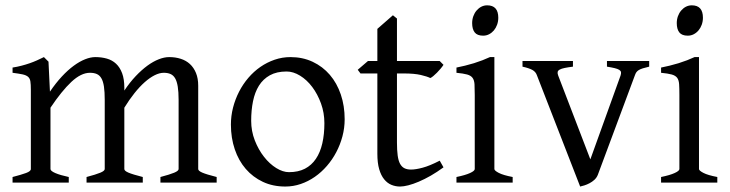

<svg xmlns="http://www.w3.org/2000/svg" viewBox="-20 -682 2726 717"><path d="M579.1 0V-21Q614.3 -30.3 630.6 -37.1Q647 -43.9 647 -50.8V-309.1Q647 -338.9 643.8 -358.6Q640.6 -378.4 634 -389.6Q627.4 -400.9 616.9 -405.5Q606.4 -410.2 591.8 -410.2Q575.7 -410.2 557.6 -401.1Q539.6 -392.1 520.5 -375.2Q501.5 -358.4 482.2 -334.2Q462.9 -310.1 444.3 -279.8V-50.8Q444.3 -43.9 459.5 -37.4Q474.6 -30.8 513.2 -21V0H303.2V-21Q338.4 -30.3 354.7 -37.1Q371.1 -43.9 371.1 -50.8V-309.1Q371.1 -338.9 368.2 -358.6Q365.2 -378.4 358.6 -389.6Q352.1 -400.9 341.6 -405.5Q331.1 -410.2 315.9 -410.2Q282.7 -410.2 246.3 -376Q210 -341.8 168.5 -279.8V-50.8Q168.5 -43.5 186.8 -35.6Q205.1 -27.8 236.8 -21V0H26.9V-21Q59.1 -29.3 77.1 -35.9Q95.2 -42.5 95.2 -50.8V-347.2Q95.2 -366.7 93.5 -377.9Q91.8 -389.2 84.7 -395.3Q77.6 -401.4 64 -404.3Q50.3 -407.2 26.9 -410.2V-429.7Q45.4 -432.6 61 -436.8Q76.7 -440.9 90.8 -445.8Q105 -450.7 117.9 -456.5Q130.9 -462.4 144 -468.8L161.1 -451.7L166.5 -339.8Q188.5 -372.1 210.9 -396.2Q233.4 -420.4 255.4 -436.5Q277.3 -452.6 297.9 -460.7Q318.4 -468.8 335.9 -468.8Q359.4 -468.8 379.2 -463.1Q398.9 -457.5 413.3 -444.1Q427.7 -430.7 436 -408.7Q444.3 -386.7 444.3 -354V-343.8Q464.8 -374.5 486.8 -397.7Q508.8 -420.9 530.5 -436.8Q552.2 -452.6 573 -460.7Q593.8 -468.8 611.8 -468.8Q635.3 -468.8 655 -462.4Q674.8 -456.1 689.2 -442.9Q703.6 -429.7 711.9 -409.4Q720.2 -389.2 720.2 -361.8V-50.8Q720.2 -43.9 735.4 -37.4Q750.5 -30.8 789.1 -21V0Z M1191.4 -222.2Q1191.4 -260.7 1178.7 -295.7Q1166 -330.6 1146 -357.2Q1126 -383.8 1100.6 -399.4Q1075.2 -415 1050.3 -415Q1013.2 -415 987.8 -400.9Q962.4 -386.7 947 -362.1Q931.6 -337.4 924.8 -303.7Q918 -270 918 -231Q918 -192.4 931.6 -157.5Q945.3 -122.6 966.1 -96.2Q986.8 -69.8 1011.7 -54.4Q1036.6 -39.1 1059.1 -39.1Q1093.8 -39.1 1118.7 -52Q1143.6 -64.9 1159.7 -88.9Q1175.8 -112.8 1183.6 -146.5Q1191.4 -180.2 1191.4 -222.2ZM1267.1 -236.8Q1267.1 -204.1 1258.8 -172.9Q1250.5 -141.6 1235.8 -113.8Q1221.2 -85.9 1200.7 -62.3Q1180.2 -38.6 1155.5 -21.5Q1130.9 -4.4 1103 5.1Q1075.2 14.6 1045.4 14.6Q999 14.6 961.7 -2.9Q924.3 -20.5 897.7 -51.3Q871.1 -82 856.7 -124.5Q842.3 -167 842.3 -216.8Q842.3 -249 850.3 -280.3Q858.4 -311.5 872.8 -339.6Q887.2 -367.7 907.5 -391.4Q927.7 -415 952.4 -432.1Q977.1 -449.2 1005.6 -459Q1034.2 -468.8 1064.5 -468.8Q1110.4 -468.8 1147.7 -451.2Q1185.1 -433.6 1211.7 -402.6Q1238.3 -371.6 1252.7 -329.1Q1267.1 -286.6 1267.1 -236.8Z M1636.2 -57.1Q1612.3 -39.6 1588.9 -26.1Q1565.4 -12.7 1544.2 -3.7Q1522.9 5.4 1504.9 10Q1486.8 14.6 1474.1 14.6Q1457 14.6 1441.7 8.3Q1426.3 2 1414.6 -12.5Q1402.8 -26.9 1396 -50.3Q1389.2 -73.7 1389.2 -107.9V-407.7H1326.2L1315.9 -421.4L1354 -454.1H1389.2V-574.2L1447.3 -625L1462.4 -612.8V-454.1H1622.1L1636.2 -439.9Q1631.8 -433.1 1625.2 -425.3Q1618.7 -417.5 1611.8 -410.6Q1605 -403.8 1598.4 -398.2Q1591.8 -392.6 1586.9 -390.6Q1575.2 -396.5 1551.3 -402.1Q1527.3 -407.7 1487.8 -407.7H1462.4V-149.9Q1462.4 -120.6 1465.1 -101.1Q1467.8 -81.5 1474.1 -70.1Q1480.5 -58.6 1490.5 -53.7Q1500.5 -48.8 1515.1 -48.8Q1532.2 -48.8 1558.1 -55.7Q1584 -62.5 1622.1 -82Z M1684.6 0V-21Q1717.8 -27.8 1735.4 -35.9Q1752.9 -43.9 1752.9 -50.8V-327.1Q1752.9 -352.1 1752 -367.4Q1751 -382.8 1744.6 -391.4Q1738.3 -399.9 1724.4 -403.8Q1710.4 -407.7 1684.6 -410.2V-429.7Q1699.7 -432.6 1716.6 -436.8Q1733.4 -440.9 1750 -446Q1766.6 -451.2 1781.7 -457Q1796.9 -462.9 1809.6 -468.8H1826.2V-50.8Q1826.2 -44.9 1842.5 -36.4Q1858.9 -27.8 1894.5 -21V0ZM1840.8 -615.7Q1840.8 -602.1 1836.4 -589.8Q1832 -577.6 1824.5 -568.6Q1816.9 -559.6 1806.6 -554.2Q1796.4 -548.8 1784.2 -548.8Q1762.2 -548.8 1752.7 -561Q1743.2 -573.2 1743.2 -595.7Q1743.2 -609.4 1747.6 -621.6Q1752 -633.8 1759.8 -642.8Q1767.6 -651.9 1777.6 -657Q1787.6 -662.1 1799.3 -662.1Q1840.8 -662.1 1840.8 -615.7Z M2404.3 -433.1Q2389.6 -429.7 2380.4 -426.8Q2371.1 -423.8 2365.2 -420.2Q2359.4 -416.5 2356.2 -411.9Q2353 -407.2 2350.6 -399.9L2212.4 -28.8Q2208 -18.1 2199.7 -10.5Q2191.4 -2.9 2181.6 2.2Q2171.9 7.3 2162.4 10.3Q2152.8 13.2 2146.5 14.6L1985.4 -399.9Q1981 -413.6 1968.3 -420.7Q1955.6 -427.7 1931.2 -433.1V-454.1H2119.6V-433.1Q2100.6 -430.7 2088.6 -428.2Q2076.7 -425.8 2070.1 -422.1Q2063.5 -418.5 2062.5 -413.1Q2061.5 -407.7 2064.5 -399.9L2184.6 -86.9L2297.4 -399.9Q2299.8 -407.2 2299.1 -412.4Q2298.3 -417.5 2292.5 -421.1Q2286.6 -424.8 2275.6 -427.5Q2264.6 -430.2 2246.6 -433.1V-454.1H2404.3Z M2448.7 0V-21Q2481.9 -27.8 2499.5 -35.9Q2517.1 -43.9 2517.1 -50.8V-327.1Q2517.1 -352.1 2516.1 -367.4Q2515.1 -382.8 2508.8 -391.4Q2502.4 -399.9 2488.5 -403.8Q2474.6 -407.7 2448.7 -410.2V-429.7Q2463.9 -432.6 2480.7 -436.8Q2497.6 -440.9 2514.2 -446Q2530.8 -451.2 2545.9 -457Q2561 -462.9 2573.7 -468.8H2590.3V-50.8Q2590.3 -44.9 2606.7 -36.4Q2623 -27.8 2658.7 -21V0ZM2605 -615.7Q2605 -602.1 2600.6 -589.8Q2596.2 -577.6 2588.6 -568.6Q2581.1 -559.6 2570.8 -554.2Q2560.5 -548.8 2548.3 -548.8Q2526.4 -548.8 2516.8 -561Q2507.3 -573.2 2507.3 -595.7Q2507.3 -609.4 2511.7 -621.6Q2516.1 -633.8 2523.9 -642.8Q2531.7 -651.9 2541.7 -657Q2551.8 -662.1 2563.5 -662.1Q2605 -662.1 2605 -615.7Z"/></svg>

Font: Gentium Plus Eur
Style: Regular
Weight: 400
Designer: J. Victor Gaultney, Annie Olsen, Iska Routamaa, Becca Hirsbrunner
Foundry: SIL International
Version: Version 5.000